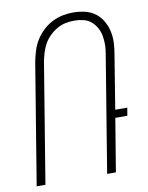

<svg xmlns="http://www.w3.org/2000/svg" viewBox="-84 -803 668 864"><g transform="rotate(-10 250.0 -371.0)"><path d="M13 0 104 -554Q109 -579 116.5 -603Q124 -627 137.5 -649Q151 -671 170.5 -689.5Q190 -708 213 -720Q236 -732 261 -737Q286 -742 310 -742Q337 -742 363 -736Q389 -730 409.5 -715Q430 -700 443 -678Q456 -656 462 -630.5Q468 -605 467 -578Q466 -551 461 -524L421 -278H476L470 -242H415L375 0H335L422 -530Q426 -551 426.5 -572Q427 -593 423.5 -613.5Q420 -634 410.5 -651.5Q401 -669 386 -682Q371 -695 350.5 -700Q330 -705 309 -705Q289 -705 269 -701Q249 -697 230.5 -686.5Q212 -676 196 -660.5Q180 -645 169.5 -626.5Q159 -608 153 -588Q147 -568 143 -548L53 0Z"/></g></svg>

Font: Iosevka Extralight Oblique
Style: Regular
Weight: 200
Italic angle: -9°
Monospace: yes
Designer: Belleve Invis
Foundry: Belleve Invis
Version: Version 32.5.0; ttfautohint (v1.8.4)